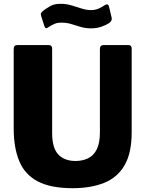

<svg xmlns="http://www.w3.org/2000/svg" viewBox="-20 -979 764 1009"><path d="M672 -284Q672 -174 634 -109.5Q596 -45 526 -17.5Q456 10 362 10Q247 10 179 -25.5Q111 -61 81.5 -131.5Q52 -202 52 -304V-721Q52 -742 70 -742H237Q254 -742 254 -723V-280Q254 -201 286.5 -167Q319 -133 377 -133Q413 -133 442.5 -147Q472 -161 488.5 -194Q505 -227 505 -283V-721Q505 -742 523 -742H656Q672 -742 672 -723V-284ZM554 -858Q539 -848 514 -839Q489 -830 458 -830Q430 -830 404.5 -837.5Q379 -845 355 -852.5Q331 -860 303 -860Q282 -860 267.5 -854Q253 -848 234 -836Q227 -830 221.5 -831Q216 -832 213 -843L197 -892Q195 -899 194.5 -905Q194 -911 204 -920Q223 -935 244 -947Q265 -959 298 -959Q329 -959 356.5 -950.5Q384 -942 409.5 -934Q435 -926 458 -926Q481 -926 499.5 -934.5Q518 -943 531 -952Q538 -957 544.5 -955.5Q551 -954 553 -944L567 -885Q570 -870 554 -858Z"/></svg>

Font: Libre Franklin ExtraBold
Style: Regular
Weight: 800
Designer: Pablo Impallari, Rodrigo Fuenzalida, Nhung Nguyen
Foundry: Impallari Type
Version: Version 3.000